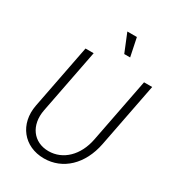

<svg xmlns="http://www.w3.org/2000/svg" viewBox="-219 -1044 1076 1185"><g transform="rotate(30 319.5 -452.0)"><path d="M280 16C414 16 519 -83 550 -242L639 -700H581L492 -242C468 -117 385 -37 282 -37C175 -37 110 -124 133 -242L222 -700H164L75 -242C47 -97 137 16 280 16ZM388 -790H430L403 -920H335Z"/></g></svg>

Font: Uncut Sans Light Italic
Style: Regular
Weight: 300
Italic angle: -11°
Designer: Kasper Nordkvist
Foundry: UNCUT.wtf
Version: Version 1.304;Glyphs 3.2 (3246)